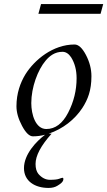

<svg xmlns="http://www.w3.org/2000/svg" viewBox="-20 -658 528 945"><path d="M182 -638 169 -590H475L488 -638ZM219 267C236.3 267 250.7 263.5 262 256.5C276 247.9 292 237.9 292 223C292 219 290.7 217 288 217C285.3 217 279.7 218.7 271 222C262.3 225.3 247.3 227 226 227C204.7 227 185.7 217.3 169 198C159.7 186.7 155 170.3 155 149C155 108.3 181.3 58.7 234 0H219.4C289.7 -23.4 348 -70 385 -126C412.4 -168.5 430 -212.6 430 -283C430 -318.3 421 -353.2 403 -387.5C385 -421.8 366.3 -439 347 -439C240.8 -439 150.2 -364.1 105 -292C80.1 -251 61 -198.6 61 -135C61 -105 70.2 -72.8 88.5 -38.5C106.8 -4.2 124.7 13 142 13C161.8 13 181.8 10.4 201.9 5.2C158.5 37.6 98 101.5 98 169.5C98 234 152.2 267 219 267ZM134 -150.5C134 -228.5 166 -314.2 205 -360C224.1 -382.5 249.6 -403 287.5 -403C303.8 -403 318 -394 330 -376C348 -347.3 357 -313 357 -273C357 -213.7 343.2 -157.2 315.5 -103.5C287.8 -49.8 252 -23 208 -23C154.9 -23 134 -94.4 134 -150.5Z"/></svg>

Font: fbb
Style: Italic
Weight: 400
Italic angle: -12°
Designer: David J. Perry, Michael Sharpe
Version: Version 0.991